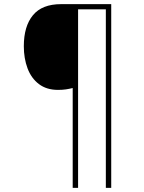

<svg xmlns="http://www.w3.org/2000/svg" viewBox="-20 -780 695 927"><path d="M517 127H491V-735H357V127H331V-355Q315 -351 298.5 -348.5Q282 -346 260 -346Q205 -346 168 -374Q131 -402 113 -450Q95 -498 95 -557Q95 -653 139 -706.5Q183 -760 275 -760H517Z"/></svg>

Font: Noto Sans Thaana Thin
Style: Regular
Weight: 100
Designer: David Williams
Foundry: Google Inc.
Version: Version 3.001; ttfautohint (v1.8.4.7-5d5b)